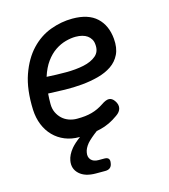

<svg xmlns="http://www.w3.org/2000/svg" viewBox="-113 -649 826 941"><g transform="rotate(-15 300.0 -178.5)"><path d="M316 143Q331 143 337 150.5Q343 158 340 173Q338 188 329 195.5Q320 203 305 203H257Q202 203 173.5 176.5Q145 150 152 110Q157 81 181 52Q198 32 228 10H225Q185 10 152 -3.5Q119 -17 94.5 -42Q70 -67 56 -101.5Q42 -136 40 -178Q36 -282 61.5 -354.5Q87 -427 130.5 -473Q174 -519 229.5 -539.5Q285 -560 341 -560Q422 -560 464.5 -520.5Q507 -481 513 -412Q517 -365 501.5 -333Q486 -301 456.5 -281Q427 -261 387.5 -250.5Q348 -240 304.5 -236Q261 -232 216.5 -233Q172 -234 132 -236Q131 -224 130.5 -211Q130 -198 130 -184Q130 -159 139 -140Q148 -121 162.5 -107.5Q177 -94 196.5 -87Q216 -80 237 -80Q260 -80 278 -82Q296 -84 312.5 -88.5Q329 -93 344 -100Q359 -107 374 -117Q397 -133 412.5 -132.5Q428 -132 440 -115Q454 -95 450 -76.5Q446 -58 425 -44Q381 -12 334 -1Q324 1 315 3Q280 29 262 49Q243 72 240 93Q236 115 248.5 129Q261 143 286 143ZM146 -317Q194 -314 244 -314Q294 -314 334 -322.5Q374 -331 398 -351.5Q422 -372 418 -409Q417 -424 410 -435.5Q403 -447 392.5 -454.5Q382 -462 367 -466Q352 -470 334 -470Q310 -470 282.5 -462.5Q255 -455 229 -437.5Q203 -420 181.5 -390.5Q160 -361 146 -317Z"/></g></svg>

Font: Maple Mono Normal NL
Style: Italic
Weight: 400
Italic angle: -10°
Monospace: yes
Designer: subframe7536
Version: Version 7.000